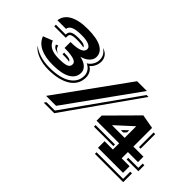

<svg xmlns="http://www.w3.org/2000/svg" viewBox="-55 -1067 1562 1562"><g transform="rotate(45 725.5 -286.0)"><path d="M158.7 -356.9Q171.4 -321.3 205.3 -304Q239.3 -286.6 296.9 -286.6Q328.1 -286.6 349.6 -289.1Q371.1 -291.5 384.5 -297.1Q397.9 -302.7 403.8 -312Q409.7 -321.3 409.7 -335.4Q409.7 -344.7 403.6 -353Q397.5 -361.3 381.8 -367.7Q366.2 -374 338.9 -377.9Q311.5 -381.8 268.6 -381.8V-450.2Q309.1 -450.2 335.7 -454.6Q362.3 -459 378.2 -466.8Q394 -474.6 400.4 -485.1Q406.7 -495.6 406.7 -507.8Q406.7 -527.3 378.4 -540.8Q350.1 -554.2 292.5 -554.2Q257.8 -554.2 234.4 -550.3Q210.9 -546.4 196.5 -539.1Q182.1 -531.7 175.3 -521.7Q168.5 -511.7 167 -500H68.4Q71.3 -527.8 86.7 -551Q102.1 -574.2 129.9 -590.6Q157.7 -606.9 198.2 -616Q238.8 -625 292.5 -625Q398.4 -625 451.7 -596.2Q504.9 -567.4 504.9 -514.6Q504.9 -500 498.8 -486.1Q492.7 -472.2 480.7 -460Q468.8 -447.8 451.2 -438Q433.6 -428.2 410.6 -422.4Q460.4 -411.6 484.1 -387.9Q507.8 -364.3 507.8 -335.4Q507.8 -277.8 454.1 -246.8Q400.4 -215.8 296.9 -215.8Q210 -215.8 153.8 -242.9Q97.7 -270 77.1 -324.7ZM877.4 -607.9H989.7L552.7 0H438ZM100.1 -241.2Q135.7 -211.9 185.3 -196.8Q234.9 -181.6 296.9 -181.6Q355 -181.6 400.9 -192.1Q446.8 -202.6 478.3 -222.7Q509.8 -242.7 526.4 -271Q543 -299.3 543 -335.4Q543 -351.1 538.3 -364.5Q533.7 -377.9 525.6 -388.9Q517.6 -399.9 506.8 -408Q496.1 -416 483.9 -421.4Q497.1 -427.7 507.6 -438.7Q518.1 -449.7 525.4 -462.4Q532.7 -475.1 536.4 -488.8Q540 -502.4 540 -514.6Q540 -545.9 526.6 -566.9Q513.2 -587.9 489.7 -603Q524.9 -593.3 542.2 -569.6Q559.6 -545.9 559.6 -514.6Q559.6 -503.4 556.9 -490.5Q554.2 -477.5 548.6 -464.8Q543 -452.1 534.7 -440.7Q526.4 -429.2 515.1 -421.4Q540.5 -405.8 551.5 -383.3Q562.5 -360.8 562.5 -335.4Q562.5 -296.4 545.2 -264.4Q527.8 -232.4 494.1 -210Q460.4 -187.5 410.9 -175.3Q361.3 -163.1 296.9 -163.1Q265.6 -163.1 235.6 -168.5Q205.6 -173.8 179.4 -184.1Q153.3 -194.3 132.8 -208.7Q112.3 -223.1 100.1 -241.2ZM476.6 34.2H572.8L1011.2 -583H1033.2L584.5 52.7H463.4ZM85 -465.8H197.8Q197.8 -479 201.9 -489Q206.1 -499 216.6 -506.1Q227.1 -513.2 245.1 -516.6Q263.2 -520 291.5 -520Q335 -520 353.8 -512Q372.6 -503.9 372.6 -493.2Q365.7 -495.1 345.7 -497.8Q325.7 -500.5 291.5 -500.5Q267.6 -500.5 253.2 -498Q238.8 -495.6 230.7 -491Q222.7 -486.3 220 -479Q217.3 -471.7 217.3 -461.9V-447.3H85ZM871.1 -206.5 1109.9 -447.3 1231.9 -425.3V-210.4H1347.7V-147.5H1231.9V-75.7H1323.2V0H1035.2V-75.7H1131.3V-147.5H871.1ZM1267.1 -407.7H1285.6V-239.7H1267.1ZM218.3 -359.9Q222.7 -339.4 235.4 -327.9Q248 -316.4 266.6 -311.5Q242.7 -314.5 225.3 -322.5Q208 -330.6 199.2 -351.6ZM293 -352.5Q334 -352.5 352.3 -346.9Q370.6 -341.3 373 -327.6Q370.6 -329.1 366.7 -330.1Q362.8 -331.1 354.2 -332Q345.7 -333 331.1 -333.5Q316.4 -334 293 -334ZM1131.3 -210.4V-343.8L985.4 -210.4ZM1113.8 -280.8V-255.9L1092.3 -232.9H1064.9ZM1267.1 -116.7H1382.8V-166H1402.3V-97.2H1267.1ZM890.6 -116.7H1113.8V-98.1H890.6ZM1358.4 34.2V-48.3H1377.9V52.7H1052.7V34.2Z"/></g></svg>

Font: Vast Shadow
Style: Regular
Weight: 400
Designer: Nicole Fally
Foundry: Nicole Fally
Version: Version 1.002